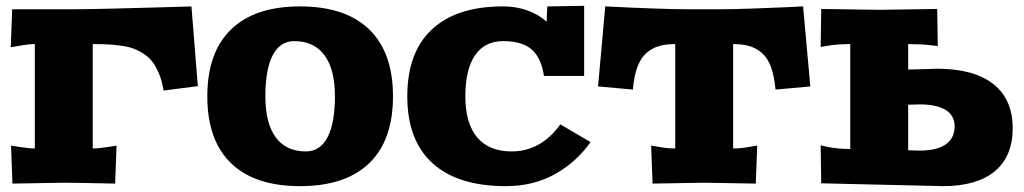

<svg xmlns="http://www.w3.org/2000/svg" viewBox="-20 -632 3531 662"><path d="M17.1 -469.2 22 -600.1H241.2Q276.9 -600.1 376.5 -602.5Q476.1 -605 558.1 -607.4L640.1 -609.9L662.1 -335L543.9 -319.8Q539.1 -351.6 528.8 -376.5Q518.6 -401.4 506.3 -418Q494.1 -434.6 475.3 -446.5Q456.5 -458.5 439.2 -464.8Q421.9 -471.2 396.2 -474.6Q370.6 -478 350.3 -479Q330.1 -480 299.8 -480V-120.1Q319.3 -120.1 357.9 -126L381.8 -129.9L377 1Q240.2 -2 200.2 -2L22.9 1L18.1 -129.9L42 -126Q80.6 -120.1 100.1 -120.1V-480Q77.1 -480 41 -473.1Z M776.6 -69.3Q694.8 -148.4 694.8 -299.8Q694.8 -451.2 776.6 -530.5Q858.4 -609.9 1014.6 -609.9Q1170.9 -609.9 1252.9 -530.5Q1335 -451.2 1335 -299.8Q1335 -148.4 1252.9 -69.3Q1170.9 9.8 1014.6 9.8Q858.4 9.8 776.6 -69.3ZM895 -299.8Q895 -207 930.7 -158.4Q966.3 -109.9 1034.7 -109.9Q1083.5 -109.9 1109.1 -158.4Q1134.8 -207 1134.8 -299.8Q1134.8 -392.6 1098.9 -441.4Q1063 -490.2 994.6 -490.2Q945.8 -490.2 920.4 -441.7Q895 -393.1 895 -299.8Z M1714.4 -609.9Q1803.7 -609.9 1865.2 -557.1Q1865.2 -581.1 1866.2 -594.2L1867.2 -609.9L1994.1 -611.8V-370.1H1855.5Q1846.7 -431.2 1814 -460.7Q1781.2 -490.2 1714.4 -490.2Q1651.4 -490.2 1617.9 -441.4Q1584.5 -392.6 1584.5 -299.8Q1584.5 -207 1625.2 -158.4Q1666 -109.9 1744.1 -109.9Q1844.7 -109.9 1912.1 -203.1L2016.1 -142.1Q1967.8 -73.2 1893.6 -31.7Q1819.3 9.8 1724.1 9.8Q1558.1 9.8 1471.2 -69.3Q1384.3 -148.4 1384.3 -299.8Q1384.3 -451.2 1469 -530.5Q1553.7 -609.9 1714.4 -609.9Z M2042 -334 2066.9 -609.9Q2267.1 -600.1 2347.2 -600.1H2468.8Q2504.4 -600.1 2574.5 -602.5Q2644.5 -605 2696.8 -607.4L2749 -609.9L2773.9 -334L2653.8 -323.2Q2649.9 -369.6 2638.2 -401.1Q2626.5 -432.6 2606.9 -449.5Q2587.4 -466.3 2564 -473.1Q2540.5 -480 2507.8 -480V-120.1Q2535.6 -120.1 2566.9 -126L2590.8 -129.9L2585.9 1L2407.7 -2L2230 1L2225.1 -129.9L2249 -126Q2280.3 -120.1 2308.1 -120.1V-480Q2275.4 -480 2252 -473.1Q2228.5 -466.3 2209 -449.5Q2189.5 -432.6 2177.7 -401.1Q2166 -369.6 2162.1 -323.2Z M2809.6 -130.9 2835.4 -125Q2871.6 -118.2 2911.6 -118.2V-480Q2864.7 -480 2833.5 -474.1L2809.6 -470.2L2811.5 -601.1L3011.7 -598.1L3211.4 -601.1L3213.4 -473.1L3189.5 -476.1Q3154.8 -480 3111.3 -480V-392.1L3211.4 -395Q3337.9 -395 3404.8 -342.3Q3471.7 -289.6 3471.7 -189.9Q3471.7 -92.8 3409.9 -41.5Q3348.1 9.8 3231.4 9.8L2811.5 0ZM3111.3 -113.8 3151.4 -112.8Q3210 -112.8 3240.7 -134Q3271.5 -155.3 3271.5 -196.8Q3271.5 -233.4 3240.7 -252.7Q3210 -272 3151.4 -272L3111.3 -271Z"/></svg>

Font: Zantroke
Style: Regular
Weight: 500
Foundry: gluk
Version: Version 0.36